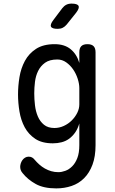

<svg xmlns="http://www.w3.org/2000/svg" viewBox="-20 -805 640 1065"><path d="M420 -120Q411 -90 396.5 -69.5Q382 -49 363.5 -35.5Q345 -22 322 -16Q299 -10 273 -10Q213 -10 175.5 -35Q138 -60 117 -99Q96 -138 88 -186.5Q80 -235 80 -281Q80 -328 88 -377Q96 -426 118 -467Q140 -508 180 -534Q220 -560 283 -560Q338 -560 372 -532Q406 -504 420 -456V-515Q420 -538 431 -549Q442 -560 465 -560Q488 -560 499 -549Q510 -538 510 -515V0Q510 63 493 108.5Q476 154 446.5 183.5Q417 213 377 226.5Q337 240 292 240Q222 240 178 215.5Q134 191 106 156Q98 147 95 138Q92 129 92 120Q92 112 95 102Q98 92 104 83.5Q110 75 119 69.5Q128 64 139 64Q150 64 158 68.5Q166 73 173 82Q184 95 198 107.5Q212 120 228.5 129.5Q245 139 264 144.5Q283 150 304 150Q322 150 342.5 142.5Q363 135 380.5 117.5Q398 100 409 71.5Q420 43 420 0ZM282 -95Q309 -95 334 -106.5Q359 -118 378 -137Q397 -156 408.5 -179Q420 -202 420 -226V-316Q420 -340 411 -368Q402 -396 386 -419.5Q370 -443 347.5 -459Q325 -475 298 -475Q255 -475 230 -457Q205 -439 191.5 -411.5Q178 -384 174 -351Q170 -318 170 -287Q170 -255 174 -221Q178 -187 190 -159Q202 -131 224 -113Q246 -95 282 -95ZM300 -645Q269 -645 263 -657Q257 -669 276 -694L325 -759Q335 -772 347.5 -778.5Q360 -785 377 -785Q409 -785 415.5 -772.5Q422 -760 402 -734L350 -669Q340 -657 328 -651Q316 -645 300 -645Z"/></svg>

Font: Maple Mono NF CN
Style: Regular
Weight: 400
Monospace: yes
Designer: subframe7536
Version: Version 7.000